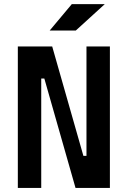

<svg xmlns="http://www.w3.org/2000/svg" viewBox="-20 -921 626 941"><path d="M350.1 0 197.3 -536.1H182.1V0H67.4V-693.4H235.8L388.7 -157.2H403.8V-693.4H518.6V0ZM223.6 -771.5 332 -900.9H493.7L351.6 -771.5Z"/></svg>

Font: Cascadia Mono NF SemiBold
Style: Regular
Weight: 600
Monospace: yes
Designer: Aaron Bell
Foundry: Saja Typeworks
Version: Version 2404.023; ttfautohint (v1.8.4)